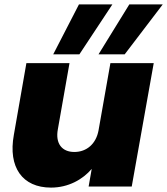

<svg xmlns="http://www.w3.org/2000/svg" viewBox="-20 -848 760 873"><path d="M679 -561H482L428 -255C417 -195 375 -157 318 -157C262 -157 231 -195 243 -260L296 -561H100L43 -235C16 -87 82 5 212 5C291 5 356 -32 397 -80L383 0H579ZM339 -828 222 -601H341L491 -828ZM568 -828 428 -601H547L720 -828Z"/></svg>

Font: SVN-Poppins ExtraBold
Style: Italic
Weight: 800
Italic angle: -10°
Designer: Ninad Kale (Devanagari), Jonny Pinhorn (Latin)
Foundry: Indian Type Foundry
Version: Version 3.002 2017